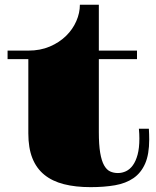

<svg xmlns="http://www.w3.org/2000/svg" viewBox="-20 -752 644 791"><path d="M96.7 -508.3H11.2V-543.5H96.7Q146 -543.5 185.3 -560.3Q224.6 -577.1 252.2 -604.2Q279.8 -631.3 294.4 -665Q309.1 -698.7 309.1 -732.4H387.2V-543.5H544.4V-508.3H387.2V-207.5Q387.2 -155.3 392.8 -122.3Q398.4 -89.4 408.9 -70.8Q419.4 -52.2 433.8 -45.7Q448.2 -39.1 465.8 -39.1Q482.9 -39.1 499 -46.6Q515.1 -54.2 527.3 -71Q539.6 -87.9 546.9 -115Q554.2 -142.1 554.2 -181.6Q554.2 -190.9 553.7 -200.9Q553.2 -210.9 552.2 -221.7H593.3Q594.7 -197.3 594.7 -177.2Q594.7 -116.2 577.9 -77.9Q561 -39.6 529.8 -18.1Q498.5 3.4 453.9 11.2Q409.2 19 353.5 19Q291 19 243.2 6.8Q195.3 -5.4 162.6 -32Q129.9 -58.6 113.3 -100.6Q96.7 -142.6 96.7 -202.6Z"/></svg>

Font: GravitasOne
Style: Regular
Weight: 400
Designer: Riccardo De Franceschi
Foundry: Sorkin Type Co.
Version: Version 1.001